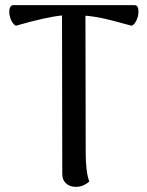

<svg xmlns="http://www.w3.org/2000/svg" viewBox="-20 -714 573 746"><path d="M518 -669Q518 -652 510.5 -635.5Q503 -619 492 -614L469 -620Q419 -634 383.5 -642Q348 -650 312 -653L313 -120Q313 -46 327 -9Q319 -1 305.5 5.5Q292 12 275 12Q251 12 236.5 -1.5Q222 -15 222 -38L221 -654Q155 -647 42 -614Q31 -619 23.5 -635.5Q16 -652 16 -669Q16 -680 20 -687Q24 -694 32 -694H503Q518 -694 518 -669Z"/></svg>

Font: Arima Madurai Medium
Style: Regular
Weight: 500
Designer: Joana Correia and Natanael Gama
Foundry: NDISCOVER
Version: Version 1.020